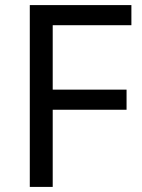

<svg xmlns="http://www.w3.org/2000/svg" viewBox="-20 -734 559 754"><path d="M187 0H97V-714H496V-635H187V-382H477V-303H187Z"/></svg>

Font: guzrati25
Style: Book
Weight: 400
Designer: Jelle Bosma - Monotype Design Team, Universal Thirst
Foundry: Monotype Imaging Inc.
Version: Version 2.106